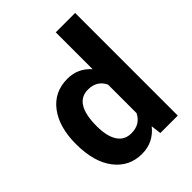

<svg xmlns="http://www.w3.org/2000/svg" viewBox="-215 -866 992 992"><g transform="rotate(-45 281.5 -370.0)"><path d="M32.2 -268.1Q32.2 -391.6 87.6 -464.8Q143.1 -538.1 239.3 -538.1Q316.4 -538.1 366.7 -480.5V-750H508.3V0H380.9L374 -56.2Q321.3 9.8 238.3 9.8Q145 9.8 88.6 -63.7Q32.2 -137.2 32.2 -268.1ZM173.3 -257.8Q173.3 -183.6 199.2 -144Q225.1 -104.5 274.4 -104.5Q339.8 -104.5 366.7 -159.7V-368.2Q340.3 -423.3 275.4 -423.3Q173.3 -423.3 173.3 -257.8Z"/></g></svg>

Font: Roboto
Style: Bold
Weight: 700
Designer: Google
Version: Version 2.134; 2016; ttfautohint (v1.6)